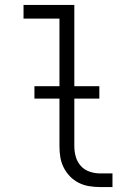

<svg xmlns="http://www.w3.org/2000/svg" viewBox="-20 -755 540 775"><path d="M434 0H384Q362 0 340 -3.5Q318 -7 298 -17Q278 -27 262.5 -43Q247 -59 237 -79Q227 -99 223.5 -120.5Q220 -142 220 -165V-680H75V-735H280V-165Q280 -143 286 -122Q292 -101 306.5 -85Q321 -69 342 -62Q363 -55 384 -55H434ZM381 -357H119V-407H381Z"/></svg>

Font: Iosevka Fixed SS04 Light
Style: Regular
Weight: 300
Monospace: yes
Designer: Belleve Invis
Foundry: Belleve Invis
Version: Version 32.5.0